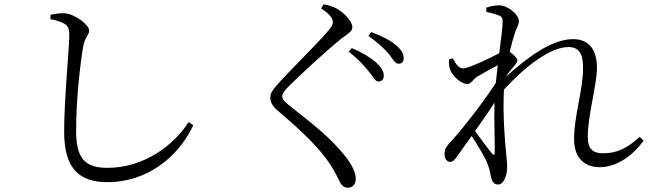

<svg xmlns="http://www.w3.org/2000/svg" viewBox="-20 -813 3040 898"><path d="M216 -723C242 -719 265 -711 281 -702C298 -692 304 -681 304 -645C304 -587 280 -352 280 -197C280 -26 349 39 483 39C660 39 810 -70 884 -227L862 -242C795 -136 655 -28 483 -28C373 -28 336 -76 336 -203C336 -339 353 -501 369 -595C378 -642 397 -649 397 -670C397 -698 328 -749 281 -751C263 -752 242 -749 216 -744Z M1703 -481C1724 -456 1735 -432 1749 -432C1766 -432 1775 -442 1775 -460C1775 -479 1764 -497 1740 -520C1714 -543 1676 -567 1625 -588L1611 -571C1653 -539 1682 -507 1703 -481ZM1796 -564C1817 -538 1827 -515 1844 -515C1859 -515 1868 -524 1868 -541C1868 -563 1856 -582 1830 -603C1806 -624 1768 -644 1716 -663L1703 -645C1748 -613 1773 -589 1796 -564ZM1482 -774C1523 -746 1537 -727 1537 -710C1537 -698 1531 -688 1514 -668C1468 -612 1320 -468 1270 -409C1254 -392 1244 -374 1244 -356C1244 -334 1257 -313 1283 -292C1404 -189 1476 -117 1523 -46C1551 -4 1560 21 1571 41C1578 54 1590 65 1606 65C1631 65 1644 48 1644 22C1644 -7 1623 -47 1595 -82C1524 -172 1437 -237 1334 -319C1312 -336 1300 -349 1300 -362C1300 -374 1306 -385 1335 -414C1377 -456 1509 -578 1576 -632C1611 -658 1628 -666 1628 -687C1628 -711 1591 -753 1556 -772C1537 -783 1518 -788 1494 -793Z M2214 -456C2239 -470 2274 -490 2308 -508L2299 -425C2230 -318 2121 -184 2080 -141C2062 -121 2059 -109 2059 -91C2059 -71 2071 -56 2085 -56C2100 -56 2109 -69 2121 -86L2186 -177C2215 -133 2251 -73 2260 -47C2269 -25 2272 -8 2277 16C2282 39 2292 50 2310 50C2338 50 2352 3 2352 -31C2352 -53 2349 -74 2347 -99C2341 -159 2331 -279 2337 -394C2437 -503 2554 -593 2639 -593C2689 -593 2707 -560 2707 -497C2707 -389 2665 -273 2665 -162C2665 -74 2714 -31 2785 -31C2870 -31 2946 -93 2990 -155L2972 -173C2914 -120 2866 -96 2800 -96C2752 -96 2729 -118 2729 -172C2729 -274 2772 -417 2772 -495C2772 -588 2729 -630 2660 -630C2558 -630 2440 -539 2345 -453C2356 -469 2366 -483 2377 -495C2389 -511 2400 -519 2400 -531C2400 -541 2380 -560 2364 -571C2372 -604 2379 -630 2384 -645C2395 -685 2407 -694 2407 -715C2407 -744 2356 -788 2315 -788C2292 -788 2271 -783 2254 -777L2255 -757C2277 -753 2295 -747 2308 -743C2326 -736 2331 -732 2331 -709C2330 -680 2323 -628 2315 -564C2274 -542 2171 -493 2146 -493C2128 -493 2113 -510 2098 -540L2080 -535C2079 -521 2080 -505 2084 -491C2094 -458 2137 -420 2166 -420C2183 -420 2193 -443 2214 -456ZM2293 -333C2290 -243 2295 -151 2294 -103C2294 -87 2289 -86 2280 -96C2266 -113 2230 -161 2202 -200C2233 -245 2266 -291 2293 -333Z"/></svg>

Font: Harano Aji Mincho
Style: Regular
Weight: 400
Foundry: Masamichi Hosoda
Version: HaranoAjiMincho-Regular version 20230610;ttx 4.39.4